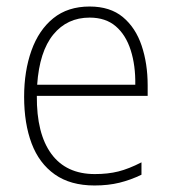

<svg xmlns="http://www.w3.org/2000/svg" viewBox="-20 -652 527 589"><path d="M255 -632Q318 -632 357 -599.5Q396 -567 414.5 -512Q433 -457 433 -390V-358H93Q92 -242 137.5 -180Q183 -118 271 -118Q311 -118 343 -126Q375 -134 414 -154V-116Q381 -100 346.5 -91.5Q312 -83 270 -83Q196 -83 148 -117Q100 -151 77 -212Q54 -273 54 -355Q54 -434 76.5 -497Q99 -560 143.5 -596Q188 -632 255 -632ZM255 -598Q186 -598 143.5 -546Q101 -494 94 -392H395Q396 -451 381 -498Q366 -545 335 -571.5Q304 -598 255 -598Z"/></svg>

Font: Noto Sans Telugu UI SemiCondensed ExtraLight
Style: Regular
Weight: 200
Width: 4
Designer: Jelle Bosma - Monotype Design Team
Foundry: Monotype Imaging Inc.
Version: Version 2.005; ttfautohint (v1.8.4.7-5d5b)